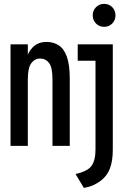

<svg xmlns="http://www.w3.org/2000/svg" viewBox="-20 -734 656 966"><path d="M402 211.5 360 141.5Q420 128.5 440.2 100.8Q460.5 73 460.5 18V-428.5H371V-511H547.5V19.5Q547.5 74.5 533.5 112.5Q519.5 150.5 488 174.5Q469.5 188.5 449 197.8Q428.5 207 402 211.5ZM503.5 -599Q479.5 -599 463 -615.8Q446.5 -632.5 446.5 -656.5Q446.5 -681 463 -697.8Q479.5 -714.5 503.5 -714.5Q528.5 -714.5 544.8 -697.8Q561 -681 561 -656.5Q561 -632.5 544.8 -615.8Q528.5 -599 503.5 -599ZM33 0V-511H120V-425.5L111.5 -430Q117.5 -468 144.2 -495.5Q171 -523 214.5 -523Q250 -523 276.2 -505.5Q302.5 -488 316.8 -447.5Q331 -407 331 -338V0H244V-334.5Q244 -395 226.8 -417.2Q209.5 -439.5 182 -439.5Q155 -439.5 137.5 -416.2Q120 -393 120 -335.5V0Z"/></svg>

Font: Overpass Mono Medium
Style: Regular
Weight: 500
Monospace: yes
Designer: Delve Withrington, Dave Bailey
Foundry: Delve Fonts LLC
Version: Version 4.000